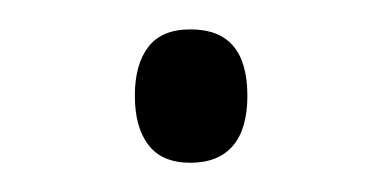

<svg xmlns="http://www.w3.org/2000/svg" viewBox="-20 -557 258 130"><path d="M71.3 -492.2Q71.3 -513.2 80.3 -525.1Q89.4 -537.1 108.9 -537.1Q128.4 -537.1 137.9 -525.9Q147.5 -514.6 147.5 -492.2Q147.5 -469.7 137.7 -458.3Q127.9 -446.8 108.9 -446.8Q89.8 -446.8 80.6 -458.7Q71.3 -470.7 71.3 -492.2Z"/></svg>

Font: Open Sans SemiCondensed Light
Style: Regular
Weight: 300
Width: 4
Designer: Monotype Design Team
Foundry: Monotype Imaging Inc.
Version: Version 3.000